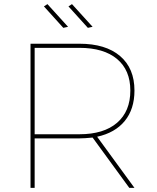

<svg xmlns="http://www.w3.org/2000/svg" viewBox="-20 -911 762 931"><path d="M451 -248 632 0H607L429 -244Q389 -240 365 -240H148V0H128V-699H365Q492 -699 562 -639.5Q632 -580 632 -472Q632 -382 585 -324.5Q538 -267 451 -248ZM365 -260Q483 -260 547.5 -315.5Q612 -371 612 -472Q612 -571 547.5 -625Q483 -679 365 -679H148V-260ZM210 -891 310 -781 287 -776 193 -880ZM329 -891 429 -781 406 -776 312 -880Z"/></svg>

Font: Gontserrat Thin
Style: Regular
Weight: 250
Designer: Julieta Ulanovsky
Foundry: Julieta Ulanovsky
Version: Version 6.001